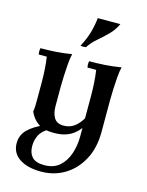

<svg xmlns="http://www.w3.org/2000/svg" viewBox="-134 -778 832 1085"><g transform="rotate(15 282.0 -235.5)"><path d="M226 -5Q168 -5 135 -28Q102 -51 84 -92Q87 -107 87.5 -124.5Q88 -142 88 -157V-264Q88 -343 78 -411H31Q27 -430 31 -448Q78 -448 122.5 -451Q167 -454 213 -462Q207 -439 204 -402.5Q201 -366 199.5 -328.5Q198 -291 198 -264V-152Q198 -113 214 -86Q230 -59 270 -59Q304 -59 330 -77Q356 -95 377 -130V-74Q362 -54 342 -38.5Q322 -23 294 -14Q266 -5 226 -5ZM316 -448Q363 -448 409 -451Q455 -454 502 -462Q496 -439 493 -402.5Q490 -366 488.5 -328.5Q487 -291 487 -264V-81Q487 14 450 82.5Q413 151 351.5 188Q290 225 214 225Q134 225 87 193.5Q40 162 40 105Q40 57 73 24.5Q106 -8 163 -32L194 -15Q157 6 143 35Q129 64 129 98Q129 138 150.5 161.5Q172 185 222 185Q277 185 311 155Q345 125 361 77Q377 29 377 -24V-264Q377 -343 367 -411H316Q312 -430 316 -448ZM432 -696Q415 -659 386.5 -630.5Q358 -602 328 -576.5Q298 -551 278 -520Q262 -517 246 -520Q272 -569 284 -612Q296 -655 300 -696Z"/></g></svg>

Font: Poltawski Nowy Medium
Style: Regular
Weight: 500
Version: Version 1.001;gftools[0.9.25]